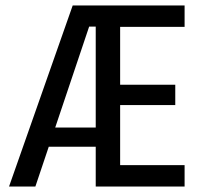

<svg xmlns="http://www.w3.org/2000/svg" viewBox="-20 -680 718 700"><path d="M13 0 245 -660H390L329 -583H305L109 0ZM119 -145V-215H376V-145ZM374 0V-78H653V0ZM329 0V-660H418V0ZM374 -297V-371H619V-297ZM374 -582V-660H653V-582Z"/></svg>

Font: Bricolage Grotesque 72pt SemiCondensed
Style: Regular
Weight: 400
Width: 4
Designer: Mathieu Triay
Foundry: Atelier Triay
Version: Version 1.001;gftools[0.9.33.dev8+g029e19f]